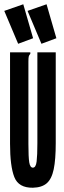

<svg xmlns="http://www.w3.org/2000/svg" viewBox="-28 -868 298 899"><path d="M126 11Q59 12 39 -39Q19 -90 19 -195V-623H114V-616Q108 -610 106.5 -603Q105 -596 105 -579V-194Q105 -132 109 -107.5Q113 -83 126 -83Q140 -83 143.5 -112Q147 -141 147 -197V-623H233V-198Q233 -121 223.5 -75.5Q214 -30 191 -10Q168 10 126 11ZM57 -663 -8 -817 81 -848 127 -689ZM166 -663 101 -817 190 -848 236 -689Z"/></svg>

Font: Inconsolata UltraCondensed Black
Style: Regular
Weight: 900
Width: 1
Monospace: yes
Designer: Raph Levien, Cyreal, Brenton Simpson
Foundry: Raph Levien, Cyreal, Google
Version: Version 3.001; ttfautohint (v1.8.2.53-6de2)